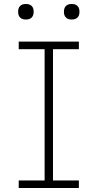

<svg xmlns="http://www.w3.org/2000/svg" viewBox="-20 -944 490 964"><path d="M74 0V-38H204V-697H74V-735H376V-697H246V-38H376V0ZM340 -846Q332 -846 324.5 -848Q317 -850 311 -856Q305 -862 303 -869.5Q301 -877 301 -885Q301 -893 303 -900.5Q305 -908 311 -914Q317 -920 324.5 -922Q332 -924 340 -924Q348 -924 355.5 -922Q363 -920 369 -914Q375 -908 377 -900.5Q379 -893 379 -885Q379 -877 377 -869.5Q375 -862 369 -856Q363 -850 355.5 -848Q348 -846 340 -846ZM110 -846Q102 -846 94.5 -848Q87 -850 81 -856Q75 -862 73 -869.5Q71 -877 71 -885Q71 -893 73 -900.5Q75 -908 81 -914Q87 -920 94.5 -922Q102 -924 110 -924Q118 -924 125.5 -922Q133 -920 139 -914Q145 -908 147 -900.5Q149 -893 149 -885Q149 -877 147 -869.5Q145 -862 139 -856Q133 -850 125.5 -848Q118 -846 110 -846Z"/></svg>

Font: Iosevka Etoile Extralight
Style: Regular
Weight: 200
Designer: Belleve Invis
Foundry: Belleve Invis
Version: Version 22.1.2; ttfautohint (v1.8.4)